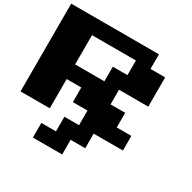

<svg xmlns="http://www.w3.org/2000/svg" viewBox="-210 -1210 1421 1421"><g transform="rotate(30 500.0 -500.0)"><path d="M250 0V-125H375V-250H500V-375H375V-500H250V-250H0V-1000H750V-875H875V-625H625V-500H750V-375H875V-250H625V-125H500V0ZM250 -625H500V-750H625V-875H250Z"/></g></svg>

Font: Press Start 2P
Style: Regular
Weight: 400
Designer: CodeMan38
Foundry: CodeMan38
Version: Version 3.000